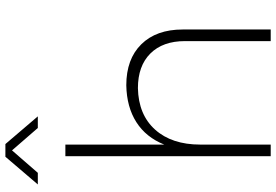

<svg xmlns="http://www.w3.org/2000/svg" viewBox="-172 -826 999 694"><g transform="rotate(-90 327.0 -479.5)"><path d="M129.9 -935.1 48.8 -841.8H6.8L106.9 -959H152.8L252.9 -841.8H210.9ZM365.2 -522Q460 -522 513.4 -467.8Q566.9 -413.6 566.9 -317.9V0H524.9V-310.1Q524.9 -390.1 480 -435.1Q435.1 -480 355 -480Q258.8 -478 204.8 -417.7Q150.9 -357.4 150.9 -254.9V0H108.9V-742.2H150.9V-384.8Q177.2 -450.7 231.9 -485.6Q286.6 -520.5 365.2 -522Z"/></g></svg>

Font: Montserrat Ultra Light
Style: Regular
Weight: 200
Designer: Julieta Ulanovsky
Foundry: Julieta Ulanovsky
Version: Version 3.001;PS 003.001;hotconv 1.0.70;makeotf.lib2.5.58329